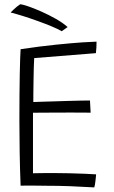

<svg xmlns="http://www.w3.org/2000/svg" viewBox="-20 -850 518 876"><path d="M410 5Q353 1.5 299.5 -0.5Q246 -2.5 188 -2.5Q161.5 -3 130.8 -3.2Q100 -3.5 74 -3Q71 -77.5 69.8 -152.5Q68.5 -227.5 68.5 -295.5Q68.5 -429 70.2 -513.2Q72 -597.5 74 -625.5Q160.5 -638.5 234 -646Q307.5 -653.5 357.2 -656.8Q407 -660 420.5 -660Q420.5 -644 419.8 -632.8Q419 -621.5 417.5 -607.5L136 -585Q135 -570 134.2 -542.8Q133.5 -515.5 133 -484.5Q132.5 -453.5 132.2 -426.2Q132 -399 132 -384.5Q143 -385 168.2 -385.8Q193.5 -386.5 225.8 -387.5Q258 -388.5 290.5 -389.5Q323 -390.5 349.8 -391Q376.5 -391.5 390.5 -391.5L393.5 -336Q386 -336 361 -336.2Q336 -336.5 302 -336.5Q268 -336.5 233 -336.2Q198 -336 170.2 -336Q142.5 -336 130.5 -335.5Q130.5 -328 130.5 -303.8Q130.5 -279.5 130.5 -246.2Q130.5 -213 130.5 -177.5Q130.5 -142 130.5 -110.5Q130.5 -79 130.5 -59.5Q144 -60 171.8 -60.2Q199.5 -60.5 221 -60.5Q258.5 -60.5 297 -59.5Q335.5 -58.5 367.8 -57.2Q400 -56 418.5 -54.5Q418 -47 417 -38Q416 -29 415 -20.8Q414 -12.5 412.8 -5.8Q411.5 1 410 5ZM72 -830.5Q82.5 -830 109 -821Q135.5 -812 169.2 -797Q203 -782 235.2 -763.8Q267.5 -745.5 288.5 -726.5L261.5 -707.5Q245 -717.5 216 -729.5Q187 -741.5 152.5 -754Q118 -766.5 85.2 -776.8Q52.5 -787 28.5 -793Q33.5 -798 40.8 -805.2Q48 -812.5 56.5 -819.2Q65 -826 72 -830.5Z"/></svg>

Font: Grandstander Thin ExtraLight
Style: Regular
Weight: 250
Version: Version 1.200